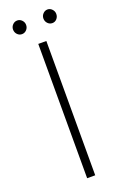

<svg xmlns="http://www.w3.org/2000/svg" viewBox="-161 -890 603 939"><g transform="rotate(-20 140.5 -421.0)"><path d="M120 -699H162V0H120ZM96 -807Q96 -792 86 -781.5Q76 -771 62 -771Q48 -771 38 -781.5Q28 -792 28 -807Q28 -821 38 -831.5Q48 -842 62 -842Q76 -842 86 -831.5Q96 -821 96 -807ZM253 -807Q253 -792 243.5 -781.5Q234 -771 220 -771Q206 -771 196 -781.5Q186 -792 186 -807Q186 -821 196 -831.5Q206 -842 220 -842Q233 -842 243 -831.5Q253 -821 253 -807Z"/></g></svg>

Font: Argentum Sans ExtraLight
Style: Regular
Weight: 275
Designer: Julieta Ulanovsky (Modified by Cristiano Sobral)
Foundry: Julieta Ulanovsky
Version: Version 1.000; ttfautohint (v1.5.65-e2d9)